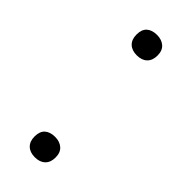

<svg xmlns="http://www.w3.org/2000/svg" viewBox="-187 -573 606 606"><g transform="rotate(45 115.5 -270.0)"><path d="M116 3Q94 3 81.5 -9Q69 -21 69 -43Q69 -66 81.5 -77Q94 -88 116 -88Q137 -88 150 -76.5Q163 -65 163 -43Q163 -21 150.5 -9Q138 3 116 3ZM116 -452Q94 -452 81.5 -464Q69 -476 69 -498Q69 -521 81.5 -532Q94 -543 116 -543Q137 -543 150 -531.5Q163 -520 163 -498Q163 -476 150.5 -464Q138 -452 116 -452Z"/></g></svg>

Font: Encode Sans Normal
Style: Light
Weight: 300
Designer: Pablo Impallari, Andres Torresi
Foundry: Pablo Impallari, Andres Torresi
Version: Version 1.000; ttfautohint (v1.00) -l 8 -r 50 -G 200 -x 14 -